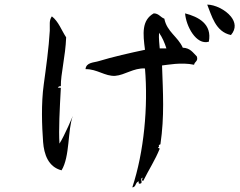

<svg xmlns="http://www.w3.org/2000/svg" viewBox="-20 -778 1040 833"><path d="M982 -626C1006 -654 1001 -682 982 -706C958 -736 912 -758 879 -758C898 -712 914 -640 982 -626ZM886 -597C901 -674 841 -705 783 -720C787 -665 831 -581 886 -597ZM834 -533C817 -550 805 -570 773 -571C752 -619 704 -640 693 -697C676 -703 669 -720 647 -720C594 -690 600 -632 609 -562C547 -549 468 -531 409 -513C387 -506 354 -508 351 -478C401 -479 436 -446 480 -449C521 -452 560 -484 609 -481C623 -316 605 -119 554 35C572 34 566 11 583 9C583 9 578 19 586 19C605 18 583 -4 599 -7C599 -7 591 9 602 6C625 -41 653 -83 673 -133C671 -136 662 -136 667 -139C676 -145 661 -146 676 -152C694 -274 687 -376 683 -494C704 -496 767 -509 822 -497C824 -511 841 -512 834 -533ZM296 -275C296 -275 261 -191 238 -155C234 -214 239 -306 244 -397C239 -398 232 -396 231 -400C235 -401 237 -405 244 -404C243 -456 264 -533 267 -616C247 -646 234 -685 205 -707C192 -689 197 -671 196 -645C192 -571 179 -479 170 -413C158 -328 162 -231 167 -162C171 -109 189 -54 247 -39C284 -99 273 -215 296 -275ZM673 -568C672 -585 668 -610 670 -636C684 -616 694 -593 702 -568Z"/></svg>

Font: Yuji Syuku Std R
Style: Regular
Weight: 400
Designer: Kataoka Yuji
Foundry: Kinuta Font Factory
Version: Version 3.000;hotconv 1.0.111;makeotfexe 2.5.65597